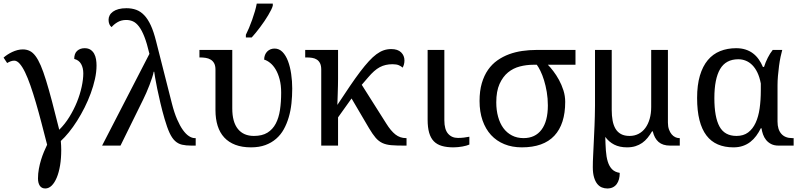

<svg xmlns="http://www.w3.org/2000/svg" viewBox="-20 -816 4482 1076"><path d="M107.9 -539.1Q128.9 -539.1 146.2 -530.8Q163.6 -522.5 178.7 -502.4Q193.8 -482.4 208.3 -449Q222.7 -415.5 238 -365.7Q253.4 -315.9 271.5 -247.6Q289.6 -179.2 312 -88.9Q343.8 -120.1 368.9 -160.9Q394 -201.7 411.4 -244.6Q428.7 -287.6 437.7 -329.6Q446.8 -371.6 446.8 -404.8Q446.8 -435.5 434.6 -457.3Q422.4 -479 396 -485.8Q396 -516.6 412.6 -531.2Q429.2 -545.9 454.1 -545.9Q474.1 -545.9 487.1 -537.4Q500 -528.8 507.6 -515.1Q515.1 -501.5 518.1 -484.1Q521 -466.8 521 -449.2Q521 -413.1 512.2 -373.3Q503.4 -333.5 488.5 -293Q473.6 -252.4 453.9 -213.1Q434.1 -173.8 411.9 -138.7Q389.6 -103.5 366.2 -74.7Q342.8 -45.9 320.8 -25.9Q321.8 -13.2 322.5 -0.7Q323.2 11.7 323.2 23.9Q323.2 71.3 316.7 110.8Q310.1 150.4 298.1 179.2Q286.1 208 269.8 224.1Q253.4 240.2 233.9 240.2Q213.4 240.2 203.1 224.9Q192.9 209.5 192.9 184.1Q192.9 156.7 197.8 130.4Q202.6 104 210 80.1Q217.3 56.2 226.3 34.7Q235.4 13.2 244.1 -4.9Q227.5 -69.3 211.9 -129.2Q196.3 -189 180.9 -241.5Q165.5 -293.9 150.4 -337.2Q135.3 -380.4 120.4 -411.1Q105.5 -441.9 90.3 -459Q75.2 -476.1 60.1 -476.1Q49.3 -476.1 39.3 -472.2Q29.3 -468.3 20 -462.9L0 -493.2Q9.8 -502 22.2 -510Q34.7 -518.1 48.6 -524.7Q62.5 -531.2 77.6 -535.2Q92.8 -539.1 107.9 -539.1Z M817.4 -514.2Q803.7 -572.8 789.3 -609.6Q774.9 -646.5 758.8 -667.5Q742.7 -688.5 725.1 -696.3Q707.5 -704.1 687.5 -704.1Q659.7 -704.1 638.7 -691.7Q617.7 -679.2 605.5 -664.1Q597.2 -669.9 592.8 -680.7Q588.4 -691.4 588.4 -705.1Q588.4 -718.3 594.5 -730Q600.6 -741.7 613 -750.7Q625.5 -759.8 644.3 -764.9Q663.1 -770 688.5 -770Q718.8 -770 743.4 -761Q768.1 -752 788.3 -730.7Q808.6 -709.5 825 -674.1Q841.3 -638.7 854.5 -585.9L943.4 -235.8Q956.5 -184.1 972.4 -147.5Q988.3 -110.8 1005.1 -87.4Q1022 -64 1039.1 -53Q1056.2 -42 1071.3 -42H1076.7V0H1053.2Q1022 0 1000 -5.1Q978 -10.3 960.9 -26.1Q943.8 -42 930.2 -71.5Q916.5 -101.1 902.3 -149.9Q889.2 -194.8 878.9 -238.8Q868.7 -282.7 861.1 -318.8Q853.5 -355 849.4 -380.4Q845.2 -405.8 844.2 -414.1H841.3Q839.4 -401.9 832.8 -381.8Q826.2 -361.8 817.9 -339.8Q809.6 -317.9 800 -296.1Q790.5 -274.4 782.2 -257.8L655.3 0H552.2Z M1386.7 9.8Q1336.4 9.8 1299.1 -4.4Q1261.7 -18.6 1236.8 -45.4Q1211.9 -72.3 1199.7 -111.1Q1187.5 -149.9 1187.5 -199.2V-425.8Q1187.5 -447.8 1180.2 -461.2Q1172.9 -474.6 1160.6 -481.9Q1148.4 -489.3 1132.8 -491.7Q1117.2 -494.1 1100.6 -494.1H1097.7V-536.1H1281.7V-208Q1281.7 -132.3 1313.2 -93.3Q1344.7 -54.2 1402.8 -54.2Q1449.2 -54.2 1478.8 -72.5Q1508.3 -90.8 1525.4 -123.3Q1542.5 -155.8 1549.1 -200.2Q1555.7 -244.6 1555.7 -296.9Q1555.7 -338.9 1547.1 -371.3Q1538.6 -403.8 1524.9 -426.8Q1511.2 -449.7 1494.1 -463.4Q1477.1 -477.1 1460.4 -481.9Q1460.4 -496.6 1465.1 -508.1Q1469.7 -519.5 1477.8 -527.6Q1485.8 -535.6 1496.3 -539.8Q1506.8 -543.9 1518.6 -543.9Q1544.4 -543.9 1563.2 -524.7Q1582 -505.4 1594 -473.6Q1606 -441.9 1611.8 -401.6Q1617.7 -361.3 1617.7 -319.8Q1617.7 -277.3 1613.3 -236.3Q1608.9 -195.3 1598.1 -158.7Q1587.4 -122.1 1570.3 -91.3Q1553.2 -60.5 1527.3 -38.1Q1501.5 -15.6 1466.8 -2.9Q1432.1 9.8 1386.7 9.8ZM1357.9 -621.1Q1366.2 -637.2 1375.5 -659.4Q1384.8 -681.6 1393.3 -705.6Q1401.9 -729.5 1408.7 -753.2Q1415.5 -776.9 1418.9 -795.9H1508.8V-784.2Q1506.3 -774.4 1499.5 -760.7Q1492.7 -747.1 1483.2 -731Q1473.6 -714.8 1461.9 -697.5Q1450.2 -680.2 1437.7 -663.6Q1425.3 -647 1413.1 -632.1Q1400.9 -617.2 1390.6 -606H1357.9Z M1780.3 -425.8Q1780.3 -447.8 1773.7 -461.2Q1767.1 -474.6 1755.9 -481.9Q1744.6 -489.3 1729.7 -491.7Q1714.8 -494.1 1698.2 -494.1H1690.4V-536.1H1874.5V-374Q1874.5 -360.4 1874 -336.2Q1873.5 -312 1872.6 -287.6Q1871.6 -259.3 1870.6 -228Q1909.7 -287.1 1940.9 -333.3Q1972.2 -379.4 1998.5 -414.1Q2024.9 -448.7 2047.1 -472.9Q2069.3 -497.1 2089.8 -512.2Q2110.4 -527.3 2130.4 -534.2Q2150.4 -541 2172.4 -541Q2209 -541 2227.8 -522.7Q2246.6 -504.4 2246.6 -477.1Q2246.6 -465.8 2243.7 -454.8Q2240.7 -443.8 2236.3 -437Q2229 -444.3 2215.6 -450.2Q2202.1 -456.1 2180.2 -456.1Q2159.7 -456.1 2142.1 -452.1Q2124.5 -448.2 2108.2 -439.5Q2091.8 -430.7 2076.2 -416.7Q2060.5 -402.8 2043.5 -382.8L2007.3 -340.8L2144.5 -124Q2169.9 -83 2195.8 -62.5Q2221.7 -42 2255.4 -42H2258.3V0H2244.1Q2200.7 0 2172.1 -2.4Q2143.6 -4.9 2122.8 -14.6Q2102.1 -24.4 2085.2 -43.9Q2068.4 -63.5 2048.3 -97.2L1950.2 -264.2L1874.5 -158.2V0H1780.3Z M2470.2 -536.1V-142.1Q2470.2 -90.8 2491 -66.9Q2511.7 -43 2546.4 -43Q2564.5 -43 2579.6 -44.9Q2594.7 -46.9 2610.4 -49.8V-5.9Q2604 -2.9 2593.8 0Q2583.5 2.9 2571.5 5.1Q2559.6 7.3 2546.4 8.5Q2533.2 9.8 2521.5 9.8Q2483.4 9.8 2456.1 1.7Q2428.7 -6.3 2411.1 -24.4Q2393.6 -42.5 2385 -72.3Q2376.5 -102.1 2376.5 -145V-536.1Z M3147.5 -245.1Q3147.5 -120.6 3086.7 -55.4Q3025.9 9.8 2904.3 9.8Q2850.1 9.8 2806.4 -8.1Q2762.7 -25.9 2731.9 -59.3Q2701.2 -92.8 2684.3 -141.1Q2667.5 -189.5 2667.5 -250Q2667.5 -306.6 2680.2 -349.9Q2692.9 -393.1 2715.1 -424.8Q2737.3 -456.5 2767.6 -477.8Q2797.9 -499 2833 -512Q2868.2 -524.9 2907.2 -530.5Q2946.3 -536.1 2985.4 -536.1H3205.1V-453.1H3050.3Q3064 -439.5 3080.8 -417.5Q3097.7 -395.5 3112.5 -368.4Q3127.4 -341.3 3137.5 -309.8Q3147.5 -278.3 3147.5 -245.1ZM2761.2 -242.2Q2761.2 -198.2 2771.5 -161.4Q2781.7 -124.5 2801 -98.1Q2820.3 -71.8 2848.9 -56.9Q2877.4 -42 2914.1 -42Q2979.5 -42 3014.9 -89.4Q3050.3 -136.7 3050.3 -225.1Q3050.3 -264.6 3044.2 -300.5Q3038.1 -336.4 3028.8 -366.5Q3019.5 -396.5 3008.5 -418.7Q2997.6 -440.9 2988.3 -453.1H2968.3Q2930.7 -453.1 2893.6 -443.6Q2856.4 -434.1 2827.1 -410.2Q2797.9 -386.2 2779.5 -345.5Q2761.2 -304.7 2761.2 -242.2Z M3494.1 9.8Q3452.1 9.8 3422.1 -5.6Q3392.1 -21 3372.1 -48.8Q3373 -7.3 3375.5 27.8Q3377.9 63 3386 89.4Q3394 115.7 3409.7 132.1Q3425.3 148.4 3453.1 152.8Q3453.1 171.9 3449 187.7Q3444.8 203.6 3436.3 215.3Q3427.7 227.1 3414.6 233.6Q3401.4 240.2 3383.3 240.2Q3367.7 240.2 3353 234.4Q3338.4 228.5 3327.1 214.6Q3315.9 200.7 3309.1 177.7Q3302.2 154.8 3302.2 121.1Q3302.2 91.3 3304 56.9Q3305.7 22.5 3307.6 -19.3Q3309.6 -61 3311.8 -111.8Q3314 -162.6 3314.5 -225.1V-536.1H3408.2V-200.2Q3408.2 -167.5 3413.1 -140.6Q3418 -113.8 3429.4 -94.5Q3440.9 -75.2 3460.2 -64.7Q3479.5 -54.2 3508.3 -54.2Q3536.1 -54.2 3558.6 -65.9Q3581.1 -77.6 3596.7 -98.9Q3612.3 -120.1 3620.8 -149.9Q3629.4 -179.7 3629.4 -215.8V-536.1H3723.1V-128.9Q3723.1 -106.9 3729 -90.6Q3734.9 -74.2 3743.9 -63.5Q3752.9 -52.7 3764.2 -47.4Q3775.4 -42 3786.1 -42H3789.6V0H3735.4Q3694.3 0 3670.9 -20.3Q3647.5 -40.5 3638.2 -80.1H3634.3Q3622.6 -60.1 3609.1 -43.5Q3595.7 -26.9 3578.9 -15.1Q3562 -3.4 3541.3 3.2Q3520.5 9.8 3494.1 9.8Z M4343.8 0Q4318.8 0 4301.8 -8.8Q4284.7 -17.6 4273.4 -31.5Q4262.2 -45.4 4256.1 -62.7Q4250 -80.1 4247.6 -97.2H4243.7Q4232.4 -74.2 4218 -54.7Q4203.6 -35.2 4185.1 -20.8Q4166.5 -6.3 4143.1 1.7Q4119.6 9.8 4090.3 9.8Q4041 9.8 4002.9 -6.6Q3964.8 -22.9 3939 -56.9Q3913.1 -90.8 3899.9 -143.1Q3886.7 -195.3 3886.7 -267.1Q3886.7 -339.4 3902.3 -392.1Q3918 -444.8 3946.5 -479Q3975.1 -513.2 4015.6 -529.5Q4056.2 -545.9 4105.5 -545.9Q4134.8 -545.9 4158.2 -538.3Q4181.6 -530.8 4200 -516.8Q4218.3 -502.9 4231.9 -483.6Q4245.6 -464.4 4255.4 -440.9H4261.7Q4270 -467.3 4282.7 -492.4Q4295.4 -517.6 4310.5 -536.1H4363.8Q4359.4 -521.5 4354.5 -497.8Q4349.6 -474.1 4345.9 -446.8Q4342.3 -419.4 4339.8 -391.1Q4337.4 -362.8 4337.4 -338.9V-134.8Q4337.4 -90.3 4358.6 -66.2Q4379.9 -42 4419.4 -42H4427.7V0ZM4107.4 -54.2Q4146.5 -54.2 4172.6 -73.7Q4198.7 -93.3 4214.6 -127.7Q4230.5 -162.1 4237.1 -208.5Q4243.7 -254.9 4243.7 -309.1V-348.1Q4236.8 -384.3 4224.4 -409.9Q4211.9 -435.5 4195.3 -451.9Q4178.7 -468.3 4158.9 -476.1Q4139.2 -483.9 4117.7 -483.9Q4047.9 -483.9 4015.6 -429Q3983.4 -374 3983.4 -266.1Q3983.4 -159.7 4012.2 -106.9Q4041 -54.2 4107.4 -54.2Z"/></svg>

Font: Droid Serif
Style: Regular
Weight: 400
Designer: Monotype Design team
Foundry: Monotype Imaging Inc.
Version: Version 1.03